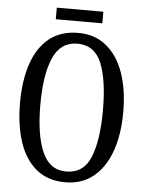

<svg xmlns="http://www.w3.org/2000/svg" viewBox="-58 -885 712 941"><g transform="rotate(5 298.5 -414.5)"><path d="M298 10Q213 10 156.5 -36Q100 -82 72 -165Q44 -248 44 -359Q44 -470 72 -552Q100 -634 156.5 -679.5Q213 -725 299 -725Q380 -725 436.5 -679.5Q493 -634 522.5 -551.5Q552 -469 552 -358Q552 -247 522.5 -164.5Q493 -82 436.5 -36Q380 10 298 10ZM298 -43Q384 -43 418 -126.5Q452 -210 452 -358Q452 -507 418 -589.5Q384 -672 299 -672Q217 -672 180.5 -589.5Q144 -507 144 -358Q144 -210 180.5 -126.5Q217 -43 298 -43ZM183 -782V-839H412V-782Z"/></g></svg>

Font: Noto Serif Bengali ExtraCondensed
Style: Regular
Weight: 400
Width: 2
Designer: Juan Bruce, Universal Thirst, Indian Type Foundry and the Monotype Design Team.
Foundry: Monotype Imaging Inc.
Version: Version 2.003; ttfautohint (v1.8.4.7-5d5b)